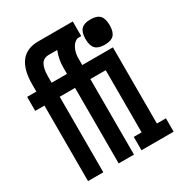

<svg xmlns="http://www.w3.org/2000/svg" viewBox="-185 -914 969 1039"><g transform="rotate(-30 300.0 -395.0)"><path d="M62 -472H4.5V-559.5H62V-603Q62 -789.5 206.5 -789.5H422.5V-698H405.5Q393 -698 379.8 -686Q366.5 -674 357.8 -651.8Q349 -629.5 349 -601V-559.5H540.5V-83.5H597V0H396V-83.5H445V-472H349V0H253.5V-472H157.5V0H62ZM253.5 -559.5V-603Q253.5 -623 258 -648.2Q262.5 -673.5 272.5 -698H221.5Q186.5 -698 172 -672.5Q157.5 -647 157.5 -599V-559.5ZM434.5 -672.5Q434.5 -714.5 452.5 -733Q470.5 -751.5 509.5 -751.5Q550 -751.5 567.8 -733Q585.5 -714.5 585.5 -672.5Q585.5 -630.5 567.8 -612Q550 -593.5 509.5 -593.5Q470.5 -593.5 452.5 -612Q434.5 -630.5 434.5 -672.5Z"/></g></svg>

Font: JuliaMono ExtraBold
Style: Regular
Weight: 800
Monospace: yes
Designer: cormullion
Foundry: corm
Version: Version 0.055; ttfautohint (v1.8.4)